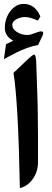

<svg xmlns="http://www.w3.org/2000/svg" viewBox="-21 -965 268 987"><path d="M154.3 -684.6C150.9 -684.6 141.1 -677.7 126 -664.1L48.3 -590.3C64.9 -487.8 75.7 -290.5 81.1 2C100.1 -2.4 117.2 -11.7 131.8 -26.4C161.1 -55.2 174.3 -92.8 174.3 -129.9V-200.2V-265.1C173.8 -274.4 173.8 -292 173.8 -318.4C173.3 -344.2 173.3 -363.3 173.3 -375.5C172.9 -387.2 172.9 -405.3 172.4 -429.2C171.9 -453.1 170.9 -474.6 170.4 -493.7C168.9 -532.2 167.5 -586.4 165 -648.4C163.6 -672.4 160.2 -684.6 154.3 -684.6ZM3.9 -821.8C3.9 -792.5 18.6 -770.5 47.4 -755.9C39.1 -751.5 26.9 -745.6 11.2 -738.3L9.8 -737.3V-736.3L-1 -660.6L2.9 -663.1C26.9 -676.3 47.4 -687 64.9 -695.8C99.6 -712.9 138.2 -727.1 173.3 -733.4L175.3 -734.9L197.3 -781.2C199.7 -786.1 201.2 -790.5 201.2 -793.9C201.2 -800.3 197.3 -803.7 189.9 -803.7C185.1 -803.7 177.7 -801.8 167.5 -798.3C167 -797.9 165.5 -797.9 163.1 -796.4C140.1 -788.1 132.8 -785.2 119.1 -785.2C99.1 -785.2 81.1 -790.5 65.4 -800.8C49.8 -811 42 -822.8 42 -836.9C42 -848.6 49.3 -858.4 63.5 -866.2C77.6 -873.5 92.3 -877.4 107.4 -877.4C124.5 -877.4 146 -871.6 171.9 -859.9L173.8 -859.4L186.5 -880.4L186 -881.3C168 -923.8 139.2 -944.8 100.6 -944.8C74.2 -944.8 51.8 -932.6 32.7 -908.2C13.7 -883.8 3.9 -855 3.9 -821.8Z"/></svg>

Font: Parastoo
Style: Bold
Weight: 700
Foundry: Saber Rastikerdar (saber.rastikerdar@gmail.com)
Version: Version 2.0.1